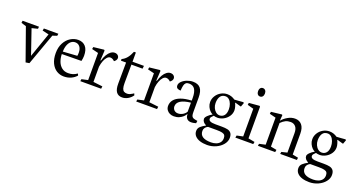

<svg xmlns="http://www.w3.org/2000/svg" viewBox="-47 -1313 4054 2180"><g transform="rotate(20 1980.0 -223.0)"><path d="M80.1 -375.5 217.8 12.7 261.7 5.4 398.9 -376.5 452.1 -394.5 456.5 -420.4H281.2L275.9 -393.6L354 -375.5L250.5 -78.6L148.4 -376.5L219.7 -394.5L222.2 -420.4H23.9L20.5 -393.6Z M829.1 -50.8 819.8 -72.3Q792.5 -53.7 767.6 -45.9Q742.7 -38.1 711.9 -38.1Q666 -38.1 634.8 -63Q603.5 -87.9 588.1 -128.4Q572.8 -168.9 571.8 -217.3L808.1 -220.2Q811.5 -232.9 814 -252.7Q816.4 -272.5 816.4 -284.2Q816.4 -358.4 783.4 -395.5Q750.5 -432.6 694.3 -432.6Q646 -432.6 601.8 -405.5Q557.6 -378.4 530.3 -326.7Q502.9 -274.9 502.9 -205.1Q502.9 -133.8 526.9 -84.2Q550.8 -34.7 590.6 -10Q630.4 14.6 678.2 14.6Q725.1 14.6 764.2 -2.9Q803.2 -20.5 829.1 -50.8ZM747.6 -297.9Q747.6 -268.6 744.1 -258.8L572.8 -247.6Q573.7 -295.4 587.2 -328.6Q600.6 -361.8 622.3 -378.4Q644 -395 670.4 -395Q706.1 -395 726.8 -368.7Q747.6 -342.3 747.6 -297.9Z M1129.9 -29.8 1017.6 -43V-226.6Q1022.9 -266.1 1035.6 -298.6Q1048.3 -331.1 1066.2 -350.1Q1084 -369.1 1103.5 -369.1Q1130.9 -369.1 1155.8 -343.8Q1169.9 -353.5 1178 -365.7Q1186 -377.9 1186 -390.1Q1186 -409.7 1171.4 -423.3Q1156.7 -437 1131.8 -437Q1108.4 -437 1085.7 -420.4Q1063 -403.8 1044.7 -372.8Q1026.4 -341.8 1014.6 -300.3H1007.8L1014.6 -419.9L1006.8 -428.2L880.4 -414.1L876 -388.7L954.1 -369.6V-42L878.4 -25.4L874.5 0H1126Z M1288.6 -122.6Q1288.1 -52.2 1311.8 -20.3Q1335.4 11.7 1381.8 11.7Q1418 11.7 1450.9 -7.1Q1483.9 -25.9 1506.3 -58.1L1497.1 -79.6Q1497.1 -79.1 1484.1 -70.6Q1471.2 -62 1454.3 -54.9Q1437.5 -47.9 1421.4 -47.9Q1397.5 -47.9 1382.8 -56.9Q1368.2 -65.9 1361.1 -88.4Q1354 -110.8 1354 -151.4L1355.5 -375H1490.2L1494.1 -410.2H1356V-521.5H1333Q1314 -474.1 1288.8 -443.1Q1263.7 -412.1 1228.5 -396V-376.5H1290.5Z M1805.2 -29.8 1692.9 -43V-226.6Q1698.2 -266.1 1710.9 -298.6Q1723.6 -331.1 1741.5 -350.1Q1759.3 -369.1 1778.8 -369.1Q1806.2 -369.1 1831.1 -343.8Q1845.2 -353.5 1853.3 -365.7Q1861.3 -377.9 1861.3 -390.1Q1861.3 -409.7 1846.7 -423.3Q1832 -437 1807.1 -437Q1783.7 -437 1761 -420.4Q1738.3 -403.8 1720 -372.8Q1701.7 -341.8 1689.9 -300.3H1683.1L1689.9 -419.9L1682.1 -428.2L1555.7 -414.1L1551.3 -388.7L1629.4 -369.6V-42L1553.7 -25.4L1549.8 0H1801.3Z M2143.1 -63.5H2147V-56.6Q2147 -29.8 2164.3 -10.5Q2181.6 8.8 2215.3 8.8Q2228.5 8.8 2238.8 7.1Q2249 5.4 2263.7 1.5L2273.4 -1L2277.8 -30.3L2249.5 -35.6Q2228 -39.1 2217.5 -48.3Q2207 -57.6 2203.9 -72.3Q2200.7 -86.9 2200.7 -112.3V-283.7Q2200.7 -360.4 2171.9 -396.2Q2143.1 -432.1 2080.1 -432.1Q2044.9 -432.1 2008.8 -418Q1972.7 -403.8 1949.2 -380.6Q1925.8 -357.4 1925.8 -332.5Q1925.8 -307.6 1941.9 -298.1Q1958 -288.6 1981 -288.6Q1983.4 -328.6 1988.8 -351.1Q1994.1 -373.5 2007.1 -385.3Q2020 -397 2044.9 -397Q2095.2 -397 2116.9 -360.8Q2138.7 -324.7 2138.7 -257.8V-225.1Q2062 -221.7 2010 -202.4Q1958 -183.1 1932.4 -151.1Q1906.7 -119.1 1906.7 -77.6Q1906.7 -50.3 1920.7 -29.8Q1934.6 -9.3 1957.5 1.5Q1980.5 12.2 2007.3 12.2Q2042.5 12.2 2070.6 -0.2Q2098.6 -12.7 2116.7 -30Q2134.8 -47.4 2143.1 -63.5ZM2138.7 -91.3Q2125.5 -67.9 2098.6 -51.3Q2071.8 -34.7 2039.6 -34.7Q2020 -34.7 2005.4 -43.5Q1990.7 -52.2 1983.2 -66.7Q1975.6 -81.1 1975.6 -96.2Q1975.6 -182.6 2138.7 -200.2Z M2689.9 25.9Q2689.9 -12.2 2674.3 -32Q2658.7 -51.8 2630.9 -58.1Q2603 -64.5 2559.1 -64.5H2483.9Q2440.9 -64.5 2420.9 -73.7Q2400.9 -83 2400.9 -102.5Q2400.9 -113.8 2408.7 -123.5Q2416.5 -133.3 2433.1 -149.4Q2439.9 -147 2452.9 -144.5Q2465.8 -142.1 2478.5 -142.1Q2514.6 -142.1 2550.5 -161.1Q2586.4 -180.2 2609.4 -213.6Q2632.3 -247.1 2632.3 -287.1Q2632.3 -307.1 2625 -331.3Q2617.7 -355.5 2610.8 -367.7L2612.3 -373L2681.2 -353L2687 -354L2704.1 -400.4L2696.3 -409.2Q2680.7 -407.7 2645 -405Q2609.4 -402.3 2589.4 -401.4Q2545.9 -432.1 2496.1 -432.1Q2455.1 -432.1 2419.2 -411.6Q2383.3 -391.1 2361.8 -356.4Q2340.3 -321.8 2340.3 -282.2Q2340.3 -251.5 2352.8 -225.3Q2365.2 -199.2 2382.6 -182.1Q2399.9 -165 2414.1 -159.7V-157.2Q2385.3 -141.6 2362.5 -118.9Q2339.8 -96.2 2339.8 -79.1Q2339.8 -59.1 2352.8 -43Q2365.7 -26.9 2386.7 -17.1V-13.7Q2351.6 4.9 2327.6 26.4Q2303.7 47.9 2303.7 80.6Q2303.7 115.7 2325.7 140.1Q2347.7 164.6 2385.7 176.8Q2423.8 189 2472.7 189Q2528.8 189 2578.9 166.3Q2628.9 143.6 2659.4 105.7Q2689.9 67.9 2689.9 25.9ZM2568.8 -275.9Q2568.8 -226.6 2547.4 -200.9Q2525.9 -175.3 2491.7 -175.3Q2467.8 -175.3 2447.3 -191.4Q2426.8 -207.5 2414.6 -234.6Q2402.3 -261.7 2402.3 -292.5Q2402.3 -343.3 2422.6 -373Q2442.9 -402.8 2484.4 -402.8Q2509.3 -402.8 2528.6 -384.8Q2547.9 -366.7 2558.3 -337.4Q2568.8 -308.1 2568.8 -275.9ZM2519.5 -8.3Q2564 -8.3 2587.2 -2.2Q2610.4 3.9 2618.9 16.6Q2627.4 29.3 2627.4 52.2Q2627.4 83.5 2610.6 104.5Q2593.8 125.5 2565.7 135.7Q2537.6 146 2504.9 146Q2370.1 146 2370.1 56.6Q2370.1 34.7 2380.4 20.3Q2390.6 5.9 2403.3 -2Q2416 -9.8 2416 -8.3Z M2892.6 -585.4Q2892.6 -607.9 2880.9 -621.6Q2869.1 -635.3 2850.6 -635.3Q2832 -635.3 2820.8 -621.6Q2809.6 -607.9 2809.6 -585.4Q2809.6 -562.5 2820.6 -548.1Q2831.5 -533.7 2850.6 -533.7Q2870.1 -533.7 2881.3 -547.9Q2892.6 -562 2892.6 -585.4ZM2963.9 0 2969.2 -27.8 2891.1 -42.5V-425.3L2883.3 -433.1L2756.8 -422.4L2752.9 -397.5L2827.1 -377V-42.5L2753.4 -26.9L2747.6 0Z M3233.9 -28.3 3162.6 -42V-327.1Q3191.9 -356.4 3218.3 -368.9Q3244.6 -381.3 3278.8 -381.3Q3315.4 -381.3 3338.6 -355.7Q3361.8 -330.1 3361.8 -277.3V-42L3293.5 -25.4L3289.6 0H3491.2L3494.6 -28.3L3425.8 -42V-293Q3425.8 -363.3 3395.5 -398.9Q3365.2 -434.6 3313 -434.6Q3268.6 -434.6 3227.1 -410.6Q3185.5 -386.7 3161.1 -356.4H3157.2L3162.1 -420.9L3156.2 -427.7L3026.9 -413.1L3023.4 -387.7L3099.1 -368.7V-42L3024.4 -25.4L3020.5 0H3229Z M3924.3 25.9Q3924.3 -12.2 3908.7 -32Q3893.1 -51.8 3865.2 -58.1Q3837.4 -64.5 3793.5 -64.5H3718.3Q3675.3 -64.5 3655.3 -73.7Q3635.3 -83 3635.3 -102.5Q3635.3 -113.8 3643.1 -123.5Q3650.9 -133.3 3667.5 -149.4Q3674.3 -147 3687.3 -144.5Q3700.2 -142.1 3712.9 -142.1Q3749 -142.1 3784.9 -161.1Q3820.8 -180.2 3843.8 -213.6Q3866.7 -247.1 3866.7 -287.1Q3866.7 -307.1 3859.4 -331.3Q3852.1 -355.5 3845.2 -367.7L3846.7 -373L3915.5 -353L3921.4 -354L3938.5 -400.4L3930.7 -409.2Q3915 -407.7 3879.4 -405Q3843.8 -402.3 3823.7 -401.4Q3780.3 -432.1 3730.5 -432.1Q3689.5 -432.1 3653.6 -411.6Q3617.7 -391.1 3596.2 -356.4Q3574.7 -321.8 3574.7 -282.2Q3574.7 -251.5 3587.2 -225.3Q3599.6 -199.2 3616.9 -182.1Q3634.3 -165 3648.4 -159.7V-157.2Q3619.6 -141.6 3596.9 -118.9Q3574.2 -96.2 3574.2 -79.1Q3574.2 -59.1 3587.2 -43Q3600.1 -26.9 3621.1 -17.1V-13.7Q3585.9 4.9 3562 26.4Q3538.1 47.9 3538.1 80.6Q3538.1 115.7 3560.1 140.1Q3582 164.6 3620.1 176.8Q3658.2 189 3707 189Q3763.2 189 3813.2 166.3Q3863.3 143.6 3893.8 105.7Q3924.3 67.9 3924.3 25.9ZM3803.2 -275.9Q3803.2 -226.6 3781.7 -200.9Q3760.3 -175.3 3726.1 -175.3Q3702.1 -175.3 3681.6 -191.4Q3661.1 -207.5 3648.9 -234.6Q3636.7 -261.7 3636.7 -292.5Q3636.7 -343.3 3657 -373Q3677.2 -402.8 3718.8 -402.8Q3743.7 -402.8 3762.9 -384.8Q3782.2 -366.7 3792.7 -337.4Q3803.2 -308.1 3803.2 -275.9ZM3753.9 -8.3Q3798.3 -8.3 3821.5 -2.2Q3844.7 3.9 3853.3 16.6Q3861.8 29.3 3861.8 52.2Q3861.8 83.5 3845 104.5Q3828.1 125.5 3800 135.7Q3772 146 3739.3 146Q3604.5 146 3604.5 56.6Q3604.5 34.7 3614.7 20.3Q3625 5.9 3637.7 -2Q3650.4 -9.8 3650.4 -8.3Z"/></g></svg>

Font: Neuton Light
Style: Regular
Weight: 300
Designer: Brian M Zick
Foundry: Brian M Zick
Version: Version 1.560